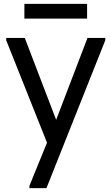

<svg xmlns="http://www.w3.org/2000/svg" viewBox="-20 -740 576 992"><path d="M132 232V220L256 -84L432 -544H524V-532L220 232ZM232 20 12 -532V-544H108L285 -82ZM106 -720H430V-644H106Z"/></svg>

Font: Kufam
Style: Regular
Weight: 400
Designer: Wael Morcos, Artur Schmal
Foundry: Original Type
Version: Version 1.301; ttfautohint (v1.8.3)